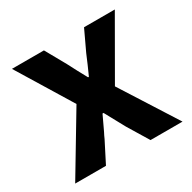

<svg xmlns="http://www.w3.org/2000/svg" viewBox="-130 -690 821 821"><g transform="rotate(-30 281.0 -280.0)"><path d="M16 0 191 -292 27 -560H185L241 -460Q265 -413 291 -366H295Q305 -389 316 -413Q326 -437 336 -460L383 -560H535L371 -275L546 0H388L326 -102Q317 -119 308 -135Q290 -169 272 -201H267Q250 -166 233 -129Q226 -116 220 -102L168 0Z"/></g></svg>

Font: Source Han Sans CN Bold
Style: Bold
Weight: 700
Designer: Ryoko NISHIZUKA 西塚涼子 (kana & ideographs); Paul D. Hunt (Latin, Greek & Cyrillic); Wenlong ZHANG 张文龙 (bopomofo); Sandoll 
Foundry: Adobe Systems Incorporated
Version: Version 1.00;May 30, 2023;FontCreator 11.5.0.2422 32-bit